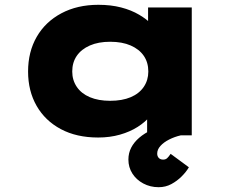

<svg xmlns="http://www.w3.org/2000/svg" viewBox="-20 -564 992 800"><path d="M389 9Q299 9 233.5 -26Q168 -61 132.5 -123Q97 -185 97 -266Q97 -348 133 -410.5Q169 -473 235.5 -508.5Q302 -544 390 -544Q442 -544 484.5 -533Q527 -522 560 -502.5Q593 -483 613.5 -461Q634 -439 641 -418L597 -412V-533H779V0H593V-146L631 -132Q627 -106 606.5 -81Q586 -56 554 -35.5Q522 -15 480 -3Q438 9 389 9ZM439 -144Q489 -144 524.5 -159Q560 -174 579 -202Q598 -230 598 -266Q598 -304 579 -331.5Q560 -359 524.5 -374.5Q489 -390 439 -390Q390 -390 354.5 -374.5Q319 -359 300 -331.5Q281 -304 281 -266Q281 -230 300 -202Q319 -174 354.5 -159Q390 -144 439 -144ZM641 216Q606 216 577 200.5Q548 185 531.5 159Q515 133 515 101Q515 74 526.5 51.5Q538 29 560 10Q582 -9 614.5 -24Q647 -39 690 -50L733 0Q707 6 684.5 17.5Q662 29 648.5 44Q635 59 635 76Q635 87 641.5 94Q648 101 660 101Q670 101 676.5 95Q683 89 691 77L767 133Q756 152 737 171Q718 190 694 203Q670 216 641 216Z"/></svg>

Font: Lexend Tera ExtraBold
Style: Regular
Weight: 800
Designer: Bonnie Shaver-Troup, Thomas Jockin
Foundry: Lexend
Version: Version 1.007